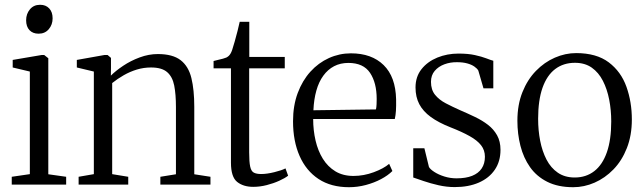

<svg xmlns="http://www.w3.org/2000/svg" viewBox="-20 -770 2687 801"><path d="M29 0V-32.5L104.5 -43.5V-471.5L33 -488.5V-520L153.5 -540.5H164.5L181.5 -527V-43L256 -32.5V0ZM140.5 -629.5Q117 -629.5 103 -644.2Q89 -659 89 -685.5Q89 -712 104.8 -731Q120.5 -750 147 -750H148Q171 -750 185.2 -735Q199.5 -720 199.5 -693.5Q199.5 -667 183.5 -648.2Q167.5 -629.5 141.5 -629.5Z M371.5 -43.5V-471.5L300.5 -488.5V-520L415.5 -540.5H429L443 -528.5V-486L442.5 -454.5Q462.5 -474.5 493.8 -495.5Q525 -516.5 562.8 -530.5Q600.5 -544.5 638.5 -544.5Q700.5 -544.5 733.5 -519Q766.5 -493.5 778.5 -444.2Q790.5 -395 790.5 -324.5V-43L858 -32.5V0H649V-32.5L714 -43V-323.5Q714 -376.5 706.8 -413.2Q699.5 -450 677.2 -469.2Q655 -488.5 610 -488.5Q579.5 -488.5 550.8 -479.8Q522 -471 496.2 -456.2Q470.5 -441.5 448 -423.5V-43.5L515 -32.5V0H308V-32.5Z M1036.5 9.5Q995 9.5 969.2 -11.2Q943.5 -32 943.5 -91.5V-485H871V-515.5Q878 -517.5 889 -520Q900 -522.5 910.2 -525.2Q920.5 -528 924.5 -530Q931 -533.5 935 -537.5Q939 -541.5 942.2 -547.2Q945.5 -553 948.5 -561.5Q952.5 -573.5 958.8 -595.5Q965 -617.5 971 -640.8Q977 -664 980 -679H1020V-532.5H1168V-485H1019.5V-134.5Q1019.5 -94 1023.8 -74.8Q1028 -55.5 1039 -49.8Q1050 -44 1069.5 -44Q1093.5 -44 1124.8 -51.8Q1156 -59.5 1171 -67.5L1182 -37Q1168.5 -26.5 1144.8 -15.8Q1121 -5 1092.8 2.2Q1064.5 9.5 1036.5 9.5Z M1436 11Q1361 11 1309 -23.2Q1257 -57.5 1229.8 -119.5Q1202.5 -181.5 1202.5 -264Q1202.5 -329.5 1222 -381.8Q1241.5 -434 1275 -471Q1308.5 -508 1352.2 -527.8Q1396 -547.5 1444 -547.5Q1530.5 -547.5 1580.5 -498.5Q1630.5 -449.5 1632.5 -355.5Q1633 -327 1631.8 -307.8Q1630.5 -288.5 1627 -273.5H1286.5Q1286.5 -226.5 1296.5 -183.5Q1306.5 -140.5 1327 -107.5Q1347.5 -74.5 1379.2 -55.2Q1411 -36 1454.5 -36Q1497.5 -36 1539.2 -51.5Q1581 -67 1603.5 -86.5L1617 -56.5Q1598.5 -38 1569.8 -22.8Q1541 -7.5 1506.2 1.8Q1471.5 11 1436 11ZM1287.5 -310 1548.5 -313.5Q1550.5 -323 1551 -335.2Q1551.5 -347.5 1551.5 -357Q1551.5 -424.5 1523.8 -466Q1496 -507.5 1433.5 -507.5Q1400 -507.5 1373.8 -493.8Q1347.5 -480 1328.8 -454.2Q1310 -428.5 1299.8 -392Q1289.5 -355.5 1287.5 -310Z M1877 10.5Q1843.5 10.5 1809.5 2.8Q1775.5 -5 1747.8 -14.5Q1720 -24 1704 -29.5V-151.5H1750.5L1769.5 -73.5Q1774.5 -64 1791.8 -52.8Q1809 -41.5 1833.5 -33.8Q1858 -26 1884.5 -26Q1923.5 -26 1949.8 -36.5Q1976 -47 1989.5 -67.2Q2003 -87.5 2003 -116Q2003 -143.5 1987 -164Q1971 -184.5 1939.2 -202.2Q1907.5 -220 1859 -239Q1809.5 -258.5 1777.2 -282Q1745 -305.5 1729.2 -335.5Q1713.5 -365.5 1713.5 -405Q1713.5 -450 1738.5 -481.5Q1763.5 -513 1804.5 -529.8Q1845.5 -546.5 1893 -546.5Q1933 -546.5 1961.2 -540.2Q1989.5 -534 2008.2 -526.8Q2027 -519.5 2038 -516.5V-401.5H1997L1975.5 -475.5Q1971 -484 1959.2 -492.2Q1947.5 -500.5 1929.2 -505.5Q1911 -510.5 1887 -510.5Q1859 -511 1834 -501.8Q1809 -492.5 1793.5 -474.2Q1778 -456 1778 -428.5Q1778 -395.5 1795 -374.5Q1812 -353.5 1839.8 -339Q1867.5 -324.5 1899 -310.5Q1931.5 -296.5 1961.8 -282Q1992 -267.5 2015.8 -249.2Q2039.5 -231 2053.8 -205.5Q2068 -180 2068 -145Q2068 -96.5 2044.2 -61.8Q2020.5 -27 1977.5 -8.2Q1934.5 10.5 1877 10.5Z M2138.5 -266Q2138.5 -333 2159.5 -385.5Q2180.5 -438 2215.8 -474.2Q2251 -510.5 2294.8 -529.5Q2338.5 -548.5 2383.5 -548.5Q2468.5 -548.5 2519.8 -509.8Q2571 -471 2593.5 -407.8Q2616 -344.5 2616 -271.5Q2616 -205 2595.2 -152.2Q2574.5 -99.5 2539.2 -63.2Q2504 -27 2460.5 -8Q2417 11 2371.5 11Q2308 11 2263.2 -11.5Q2218.5 -34 2191.2 -72.8Q2164 -111.5 2151.2 -161.5Q2138.5 -211.5 2138.5 -266ZM2377.5 -29.5Q2425 -29.5 2459.2 -56Q2493.5 -82.5 2511.8 -134.8Q2530 -187 2530 -263.5Q2530 -310.5 2521.5 -354.2Q2513 -398 2495.2 -432.8Q2477.5 -467.5 2448.8 -487.8Q2420 -508 2378.5 -508Q2330.5 -508 2296 -481.8Q2261.5 -455.5 2243.2 -403.5Q2225 -351.5 2225 -274.5Q2225 -226.5 2233.5 -182.8Q2242 -139 2260 -104.2Q2278 -69.5 2307.2 -49.5Q2336.5 -29.5 2377.5 -29.5Z"/></svg>

Font: Merriweather 72pt Light
Style: Regular
Weight: 300
Version: Version 2.100